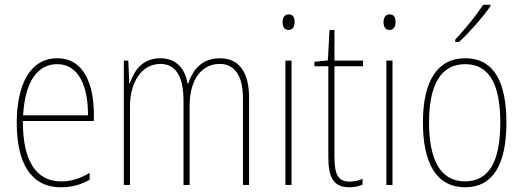

<svg xmlns="http://www.w3.org/2000/svg" viewBox="-20 -784 2218 814"><path d="M223 -537C106 -537 51 -423 51 -263C51 -97 108 10 239 10C287 10 325 -2 360 -22V-51C317 -26 282 -15 239 -15C131 -15 76 -106 77 -271H378V-298C378 -424 337 -537 223 -537ZM223 -512C314 -512 354 -417 353 -295H78C86 -440 140 -512 223 -512Z M913 -537C838 -537 799 -492 778 -430H775C765 -490 730 -537 660 -537C577 -537 546 -476 530 -429H528L524 -527H505V0H531V-333C531 -433 579 -513 660 -513C715 -513 758 -475 758 -357V0H784V-336C784 -449 836 -513 912 -513C967 -513 1010 -473 1010 -368V0H1036V-370C1036 -486 987 -537 913 -537Z M1204 -723C1184 -723 1178 -706 1178 -690C1178 -672 1185 -657 1203 -657C1221 -657 1229 -671 1229 -691C1229 -707 1224 -723 1204 -723ZM1216 -527H1190V0H1216Z M1462 -14C1411 -14 1398 -49 1398 -119V-503H1519V-527H1398V-657H1377L1370 -528L1313 -522V-503H1372V-120C1372 -37 1390 10 1461 10C1485 10 1501 5 1517 -1V-26C1503 -19 1483 -14 1462 -14Z M1632 -723C1612 -723 1606 -706 1606 -690C1606 -672 1613 -657 1631 -657C1649 -657 1657 -671 1657 -691C1657 -707 1652 -723 1632 -723ZM1644 -527H1618V0H1644Z M2059 -757V-764H2029C1996 -715 1955 -665 1910 -616V-606H1926C1969 -645 2025 -709 2059 -757ZM2127 -264C2127 -428 2079 -537 1952 -537C1834 -537 1773 -440 1773 -265C1773 -88 1833 10 1952 10C2070 10 2127 -87 2127 -264ZM1799 -265C1799 -423 1848 -512 1952 -512C2062 -512 2101 -413 2101 -265C2101 -102 2055 -15 1951 -15C1847 -15 1799 -107 1799 -265Z"/></svg>

Font: Noto Sans Sinhala UI Condensed Thin
Style: Regular
Weight: 100
Width: 3
Designer: Jelle Bosma - Monotype Design Team
Foundry: Monotype Imaging Inc.
Version: Version 2.006